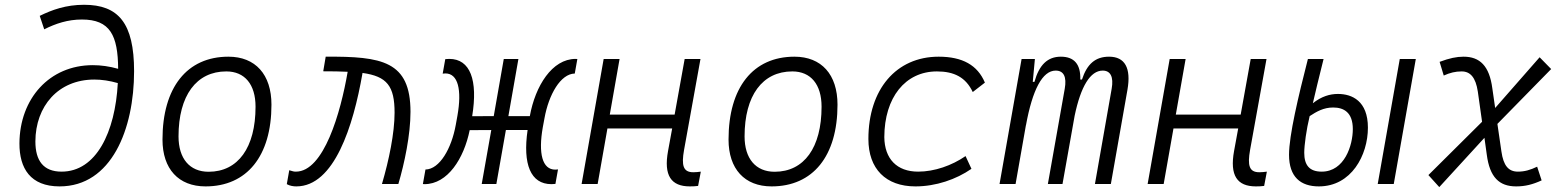

<svg xmlns="http://www.w3.org/2000/svg" viewBox="-20 -762 6485 795"><path d="M226.6 9.8C441.9 9.8 535.2 -227.5 535.2 -467.3C535.2 -666.5 470.2 -742.2 328.1 -742.2C252.9 -742.2 195.3 -721.2 144.5 -696.3L163.1 -640.6C210.9 -664.6 260.7 -681.2 319.3 -681.2C436 -681.2 468.3 -615.2 469.2 -477.1C433.1 -487.3 397.9 -492.2 364.3 -492.2C184.6 -492.2 61.5 -353.5 60.5 -168.5C60.1 -64.9 106 9.8 226.6 9.8ZM467.8 -418C457 -214.8 378.4 -51.3 234.9 -51.3C159.7 -51.3 126.5 -96.7 126.5 -176.3C127 -322.3 221.2 -432.6 370.6 -432.6C401.4 -432.6 434.1 -427.7 467.8 -418Z M831.1 9.8C1002.4 9.8 1104 -115.7 1104 -328.6C1104 -453.6 1037.6 -527.3 925.8 -527.3C754.4 -527.3 652.8 -399.9 652.8 -184.1C652.8 -62.5 719.2 9.8 831.1 9.8ZM843.8 -50.8C765.1 -50.8 719.2 -105.5 719.2 -197.3C719.2 -366.2 793 -466.3 917 -466.3C993.7 -466.3 1038.1 -412.1 1038.1 -320.3C1038.1 -150.9 965.8 -50.8 843.8 -50.8Z M1561.5 0H1629.4C1654.8 -85.9 1679.7 -203.6 1679.7 -298.8C1679.7 -509.3 1561.5 -528.8 1328.6 -527.3L1318.4 -466.8C1356.4 -466.8 1390.1 -466.3 1419.4 -464.8V-463.9C1390.6 -295.9 1320.8 -51.3 1205.1 -51.3C1198.2 -51.3 1192.4 -52.2 1177.7 -57.1L1167.5 0.5C1180.2 7.8 1195.3 9.8 1207 9.8C1364.3 9.8 1442.9 -240.7 1480.5 -456.5L1481 -460C1582.5 -445.8 1613.8 -405.8 1613.8 -295.4C1613.8 -211.4 1590.8 -99.6 1561.5 0Z M1737.8 0.5C1833.5 0.5 1900.9 -105.5 1924.8 -223.1L2014.2 -223.6L1974.6 0H2035.2L2074.7 -223.6H2164.6C2144 -82.5 2176.8 0.5 2263.2 0.5C2268.6 0.5 2273.9 0 2279.8 -0.5L2290.5 -60.5C2286.6 -60.1 2282.7 -59.6 2279.3 -59.6C2225.1 -59.6 2208.5 -127 2227.5 -234.9L2234.4 -272C2252 -370.6 2301.3 -456.5 2359.9 -457.5L2370.6 -517.6C2368.2 -517.6 2365.7 -518.1 2363.3 -518.1C2266.1 -518.1 2196.3 -406.2 2173.8 -281.2H2085L2126.5 -517.6H2065.9L2024.4 -281.2L1935.1 -280.8C1959.5 -430.2 1927.2 -518.1 1840.3 -518.1C1835 -518.1 1829.6 -517.6 1823.7 -517.1L1813 -457C1816.4 -457.5 1820.3 -458 1824.2 -458C1876.5 -458 1893.1 -390.6 1874 -282.7L1867.2 -245.1C1849.6 -147 1800.3 -61 1741.7 -60.1L1731 0C1732.9 0 1735.4 0.5 1737.8 0.5Z M2388.2 0H2454.6L2495.1 -230H2763.2L2746.1 -136.7C2727.5 -35.2 2758.8 9.8 2836.4 9.8C2849.1 9.8 2860.4 9.3 2870.6 7.8L2881.8 -51.3C2871.1 -49.8 2860.8 -48.8 2850.6 -48.8C2809.1 -48.8 2800.8 -76.2 2812.5 -141.6L2880.4 -517.6H2814.9L2773.4 -287.6H2504.9L2545.4 -517.6H2479.5Z M3174.8 9.8C3346.2 9.8 3447.8 -115.7 3447.8 -328.6C3447.8 -453.6 3381.3 -527.3 3269.5 -527.3C3098.1 -527.3 2996.6 -399.9 2996.6 -184.1C2996.6 -62.5 3063 9.8 3174.8 9.8ZM3187.5 -50.8C3108.9 -50.8 3063 -105.5 3063 -197.3C3063 -366.2 3136.7 -466.3 3260.7 -466.3C3337.4 -466.3 3381.8 -412.1 3381.8 -320.3C3381.8 -150.9 3309.6 -50.8 3187.5 -50.8Z M3781.7 -51.3C3693.8 -51.3 3642.6 -104 3641.6 -194.3C3642.1 -358.4 3728.5 -466.3 3859.4 -466.3C3930.7 -466.3 3979 -441.9 4007.8 -380.9L4058.1 -419.9C4027.8 -492.2 3965.3 -527.3 3866.7 -527.3C3690.9 -527.3 3575.7 -392.1 3575.7 -186.5C3575.7 -63 3647.5 9.8 3770.5 9.8C3855 9.8 3939 -19 4002.4 -63L3978 -115.7C3921.4 -76.7 3849.6 -51.3 3781.7 -51.3Z M4265.1 -517.6H4210L4118.7 0H4185.1L4228 -244.1V-242.7C4254.9 -390.6 4296.4 -469.7 4351.1 -469.7C4384.3 -469.7 4397.5 -444.3 4388.7 -394.5L4318.8 0H4379.4L4429.7 -282.7C4455.1 -404.3 4494.6 -469.7 4545.9 -469.7C4578.1 -469.7 4591.8 -443.8 4583 -394.5L4513.7 0H4579.6L4648.4 -390.6C4664.1 -480.5 4637.7 -527.3 4572.3 -527.3C4515.6 -527.3 4481 -497.1 4460 -432.6H4453.1C4455.1 -496.1 4427.7 -527.3 4372.6 -527.3C4317.4 -527.3 4282.7 -493.2 4263.2 -422.9H4256.3Z M4731.9 0H4798.3L4838.9 -230H5106.9L5089.8 -136.7C5071.3 -35.2 5102.5 9.8 5180.2 9.8C5192.9 9.8 5204.1 9.3 5214.4 7.8L5225.6 -51.3C5214.8 -49.8 5204.6 -48.8 5194.3 -48.8C5152.8 -48.8 5144.5 -76.2 5156.2 -141.6L5224.1 -517.6H5158.7L5117.2 -287.6H4848.6L4889.2 -517.6H4823.2Z M5440.9 9.8C5575.7 9.8 5644 -119.6 5644 -233.4C5644 -344.2 5578.1 -373 5520 -373C5486.8 -373 5452.6 -363.3 5416 -334.5C5425.8 -376 5440.4 -439 5460.4 -517.6H5395.5C5355.5 -361.3 5317.4 -201.2 5317.4 -121.1C5317.4 -29.3 5365.2 9.8 5440.9 9.8ZM5402.8 -281.2C5431.2 -299.8 5460.4 -316.9 5500 -316.9C5543.9 -316.9 5581.5 -296.9 5581.5 -227.5C5581.5 -160.6 5547.4 -51.3 5452.6 -51.3C5401.4 -51.3 5380.4 -78.6 5380.4 -129.4C5380.4 -160.6 5389.2 -225.6 5402.8 -281.2ZM5684.6 0H5751L5842.3 -517.6H5775.9Z M5939.5 12.7 6126.5 -191.4 6136.2 -121.6C6148.4 -28.3 6187.5 9.8 6257.8 9.8C6294.9 9.8 6326.2 2 6363.3 -15.1L6344.7 -71.8C6316.4 -58.1 6292.5 -51.3 6265.1 -51.3C6226.1 -51.3 6205.1 -76.2 6196.8 -134.8L6180.2 -249L6402.8 -476.1L6355 -524.9L6170.9 -314.9L6159.2 -396C6147 -489.3 6107.4 -527.3 6040 -527.3C6010.7 -527.3 5981.4 -521 5940.9 -505.9L5958 -449.2C5983.9 -460.9 6006.3 -466.3 6032.2 -466.3C6067.9 -466.3 6090.3 -441.4 6099.1 -382.8L6116.7 -257.8L5894.5 -37.1Z"/></svg>

Font: Cascadia Mono NF Light
Style: Italic
Weight: 300
Italic angle: -10°
Monospace: yes
Designer: Aaron Bell
Foundry: Saja Typeworks
Version: Version 2404.023